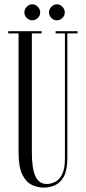

<svg xmlns="http://www.w3.org/2000/svg" viewBox="-20 -842 392 874"><path d="M178.5 12Q153 12 126.5 0.2Q100 -11.5 82.2 -45.8Q64.5 -80 64.5 -148V-690H17.5V-700H169.5V-690H125V-148.5Q125 -73.5 141.5 -39Q158 -4.5 193 -4.5Q211.5 -4.5 230.5 -13.8Q249.5 -23 262.5 -48Q275.5 -73 275.5 -119V-690H233V-700H333V-690H286.5V-122Q286.5 -68 270.8 -38.8Q255 -9.5 230.2 1.2Q205.5 12 178.5 12ZM239 -749.5Q224.5 -749.5 213.8 -760.2Q203 -771 203 -785Q203 -800 213.8 -811.2Q224.5 -822.5 239 -822.5Q253 -822.5 264 -811.2Q275 -800 275 -785Q275 -771 264 -760.2Q253 -749.5 239 -749.5ZM126.5 -749.5Q112.5 -749.5 101.8 -760.2Q91 -771 91 -785Q91 -800 101.8 -811.2Q112.5 -822.5 126.5 -822.5Q141 -822.5 152 -811.2Q163 -800 163 -785Q163 -771 152 -760.2Q141 -749.5 126.5 -749.5Z"/></svg>

Font: Imbue 100pt Light
Style: Regular
Weight: 300
Designer: Tyler Finck
Foundry: Etcetera Type Company
Version: Version 1.102; ttfautohint (v1.8.3)